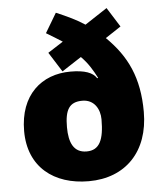

<svg xmlns="http://www.w3.org/2000/svg" viewBox="-54 -817 750 875"><g transform="rotate(-5 320.5 -379.5)"><path d="M234 -768 181 -679C206 -664 234 -647 254 -634L184 -589L241 -499L330 -557C362 -525 381 -492 400 -456L396 -454C379 -481 342 -495 277 -495C144 -495 43 -408 43 -243C43 -78 158 10 317 10C486 10 594 -102 594 -283C594 -439 545 -541 451 -633L522 -680L466 -769L364 -702C328 -726 286 -746 234 -768ZM319 -358C374 -358 399 -312 399 -266C399 -172 378 -126 319 -126C260 -126 239 -173 239 -244C239 -323 259 -358 319 -358Z"/></g></svg>

Font: Noto Sans Kannada Black
Style: Regular
Weight: 900
Designer: Jelle Bosma - Monotype Design Team
Foundry: Monotype Imaging Inc.
Version: Version 2.005